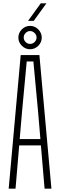

<svg xmlns="http://www.w3.org/2000/svg" viewBox="-20 -1130 360 1150"><path d="M32 0 104 -800H216L288 0H247L225 -259H95L73 0ZM98 -297H222L208 -462L180 -762H140L112 -461ZM160 -835Q132.5 -835 111.2 -855.5Q90 -876 90 -905Q90 -933 110.8 -954Q131.5 -975 160 -975Q188.5 -975 209.2 -954Q230 -933 230 -905Q230 -876 209 -855.5Q188 -835 160 -835ZM160 -867Q176 -867 187.5 -878.5Q199 -890 199 -905Q199 -921 187 -932.5Q175 -944 160 -944Q145 -944 133.5 -932.5Q122 -921 122 -905Q122 -890 133.2 -878.5Q144.5 -867 160 -867ZM148 -1005 224 -1110H258L182 -1005Z"/></svg>

Font: Big Shoulders Text SC Thin
Style: Regular
Weight: 100
Designer: Patric King
Foundry: XO Type Co
Version: Version 2.002